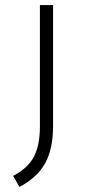

<svg xmlns="http://www.w3.org/2000/svg" viewBox="-20 -490 341 760"><path d="M32 206Q89 177 113.5 131.5Q138 86 138 10V-470H190V10Q190 100 158.5 156.5Q127 213 57 250Z"/></svg>

Font: Changa ExtraLight
Style: Regular
Weight: 275
Designer: Eduardo Rodriguez Tunni
Foundry: Eduardo Rodriguez Tunni
Version: Version 2.002; ttfautohint (v1.5) -l 8 -r 50 -G 200 -x 14 -H